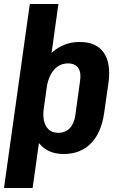

<svg xmlns="http://www.w3.org/2000/svg" viewBox="-22 -760 596 960"><path d="M297 10Q238 10 199.5 -18.5Q161 -47 145.5 -100.5Q130 -154 140 -227L152 -315Q163 -389 193.5 -441.5Q224 -494 271 -522Q318 -550 377 -550Q460 -550 497 -496.5Q534 -443 520 -343L499 -197Q485 -96 432.5 -43Q380 10 297 10ZM127 -740H270L216 -353L141 180H-2ZM269 -96Q305 -96 327 -119Q349 -142 355 -186L378 -353Q385 -398 369 -420.5Q353 -443 318 -443Q290 -443 268 -428.5Q246 -414 231.5 -387Q217 -360 211 -321L197 -220Q189 -162 208.5 -129Q228 -96 269 -96Z"/></svg>

Font: Pathway Extreme Condensed
Style: Bold Italic
Weight: 700
Width: 3
Italic angle: -8°
Version: Version 1.001;gftools[0.9.26]